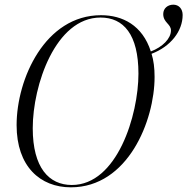

<svg xmlns="http://www.w3.org/2000/svg" viewBox="-20 -790 801 821"><path d="M283 11C527 11 641 -274 641 -461C641 -499 637 -532 628 -560C710 -591 761 -657 761 -726C761 -752 745 -770 721 -770C698 -770 678 -755 678 -730C678 -693 711 -688 711 -660C711 -625 675 -589 625 -570C589 -682 504 -725 412 -725C173 -725 51 -453 51 -255C51 -78 152 11 283 11ZM287 1C190 1 120 -72 120 -242C120 -425 217 -715 410 -715C508 -715 572 -643 572 -475C572 -298 481 1 287 1Z"/></svg>

Font: Noto Serif Display SemiCondensed Light
Style: Italic
Weight: 300
Width: 4
Italic angle: -12°
Designer: Monotype Design Team
Foundry: Monotype Imaging Inc.
Version: Version 2.009